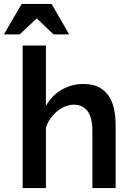

<svg xmlns="http://www.w3.org/2000/svg" viewBox="-52 -963 671 983"><path d="M540 0H421V-293Q421 -362 396 -394.5Q371 -427 326 -427Q305 -427 283 -418.5Q261 -410 241.5 -394Q222 -378 206.5 -356.5Q191 -335 183 -309V0H64V-730H183V-421Q213 -474 263.5 -503.5Q314 -533 375 -533Q425 -533 456.5 -515.5Q488 -498 506.5 -469Q525 -440 532.5 -402Q540 -364 540 -323ZM59 -943H212L302 -787H222L136 -869L49 -787H-32Z"/></svg>

Font: Rising Sun SemiBold
Style: Regular
Weight: 600
Designer: Matt McInerney, Pablo Impallari, Rodrigo Fuenzalida (Raleway font), Stephen Hutchings (Greek), Cristiano Sobral (main ch
Foundry: The Rising Sun Project Authors
Version: Version 4.327; ttfautohint (v1.8.4.7-5d5b-dirty)